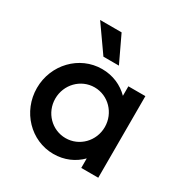

<svg xmlns="http://www.w3.org/2000/svg" viewBox="-147 -724 814 849"><g transform="rotate(30 260.5 -299.5)"><path d="M216.7 -475H295.8L232.6 -608.3H122.9ZM239.6 8.3C295.1 8.3 343.1 -13.2 377.8 -48.6V0H464.6V-416.7H377.8V-368.1C343.1 -403.5 295.1 -425 239.6 -425C124.3 -425 31.2 -327.8 31.2 -208.3C31.2 -88.9 124.3 8.3 239.6 8.3ZM251.4 -79.2C181.2 -79.2 125 -136.8 125 -208.3C125 -279.9 181.2 -338.2 251.4 -338.2C321.5 -338.2 377.8 -279.9 377.8 -208.3C377.8 -136.8 321.5 -79.2 251.4 -79.2Z"/></g></svg>

Font: Afacad Medium
Style: Regular
Weight: 500
Designer: Kristian Moeller
Foundry: Dicotype
Version: Version 1.000